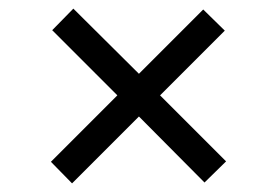

<svg xmlns="http://www.w3.org/2000/svg" viewBox="-20 -502 640 445"><path d="M147 -77 98 -127 252 -281 101 -432 150 -482 302 -331 451 -480 501 -431 351 -281 504 -128 454 -79 302 -232Z"/></svg>

Font: Wittgenstein Semibold
Style: Regular
Weight: 600
Designer: Jörg Drees
Foundry: Jörg Drees
Version: Version 1.303; ttfautohint (v1.8.4.7-5d5b)